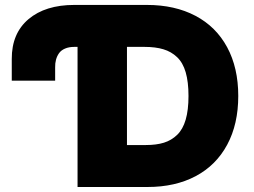

<svg xmlns="http://www.w3.org/2000/svg" viewBox="-20 -747 1016 767"><path d="M27 -424.7V-511.4Q26.6 -613.6 93.9 -670.5Q161.2 -727.3 277 -727.3H566.8Q678.3 -727.3 760.7 -683.9Q843 -640.6 887.4 -558.4Q931.8 -476.2 931.8 -363.6Q931.8 -251.1 887.6 -168.9Q843.4 -86.6 761.7 -43.3Q680 0 569.6 0H289.8V-559.7H277Q255.3 -559.7 239.7 -552.9Q224.1 -546.2 215.7 -534.3Q207.4 -522.4 203.7 -508.3Q199.9 -494.3 200.3 -477.3V-424.7ZM487.2 -559.7V-167.6H562.5Q604.8 -167.6 634.9 -177Q665.1 -186.4 687.9 -208.5Q710.6 -230.5 721.8 -269Q733 -307.5 733 -363.6Q733 -419.7 721.8 -458.3Q710.6 -496.8 687.3 -518.8Q664.1 -540.8 632.6 -550.2Q601.2 -559.7 556.8 -559.7Z"/></svg>

Font: Karasuma Gothic
Style: Black
Weight: 900
Designer: Rasmus Andersson / Ryoko Nishizuka
Foundry: Genbu
Version: Version 1.00